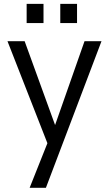

<svg xmlns="http://www.w3.org/2000/svg" viewBox="-20 -726 528 962"><path d="M210 215H128.5L217.5 -8.5L17.5 -519.5H103.5L256 -99.5L403.5 -519.5H488.5ZM198 -610.5H113.5V-706.5H198ZM366 -610.5H282V-706.5H366Z"/></svg>

Font: Acari Sans
Style: Regular
Weight: 400
Designer: Alfredo Marco Pradil and Stefan Peev (font) & Cristiano Sobral (main changes)
Foundry: Alfredo Marco Pradil and Stefan Peev (font) & Cristiano Sobral (main changes)
Version: Version 1.063; ttfautohint (v1.8.3)